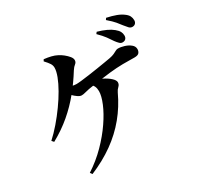

<svg xmlns="http://www.w3.org/2000/svg" viewBox="-181 -1047 1362 1319"><g transform="rotate(-30 500.0 -387.5)"><path d="M936.4 -684.2Q921.8 -684.2 911 -695.3Q900.3 -706.4 885.5 -725.4Q872.1 -743 855.7 -763.2Q839.2 -783.4 801.3 -816L809.9 -828.9Q852.3 -819.8 883.2 -808.3Q914.1 -796.8 934.7 -780.8Q954 -767 961.8 -751.6Q969.5 -736.3 969.5 -718.3Q969.5 -703.2 960.6 -693.7Q951.7 -684.2 936.4 -684.2ZM824.3 -625.7Q811.9 -625.7 801.3 -635.8Q790.7 -646 778.3 -662.8Q764.5 -684.3 746.9 -708.4Q729.3 -732.6 696.1 -765.3L706 -778.1Q744.4 -767.3 774.1 -753.6Q803.7 -740 823.6 -723.3Q842.9 -707.5 850.8 -692.6Q858.7 -677.7 858.7 -660.6Q858.7 -644.7 849.8 -635.2Q840.9 -625.7 824.3 -625.7ZM180.8 37.8Q257.2 -11.7 318.9 -74.4Q380.6 -137.1 424.8 -201.9Q469 -266.6 492.5 -323.3Q516 -380.1 516 -416.8Q516 -439.5 508.7 -455.4Q501.4 -471.3 485.8 -481.3L504.9 -504.2Q546.8 -495.6 581.7 -478Q616.6 -460.5 637.8 -440.7Q658.9 -420.9 658.9 -405.3Q658.9 -387.7 645.1 -375Q631.3 -362.3 623.3 -344.9Q581.1 -254.1 519.9 -179.8Q458.7 -105.4 377.5 -47.4Q296.3 10.7 192.8 54.1ZM61.5 -284.5Q100.9 -320.4 139.8 -365.6Q178.8 -410.9 213.6 -459.6Q248.5 -508.2 275.1 -555Q301.8 -601.8 317.1 -642Q332.3 -682.2 332.3 -709.4Q332.3 -727.1 322.5 -742.9Q312.7 -758.7 289 -783.9L296.3 -796.8Q326.2 -793.5 351.4 -787.4Q376.6 -781.3 397.3 -770.5Q415.4 -761.6 434.1 -746.6Q452.8 -731.5 465.7 -715.6Q478.6 -699.6 478.6 -685.3Q478.6 -668.2 465.1 -658.2Q451.5 -648.2 437.9 -627.1Q393.5 -555.4 340.6 -490.4Q287.8 -425.3 222.7 -369.8Q157.6 -314.2 75.4 -268.9ZM399.1 -450.9Q385.8 -450.9 368.8 -462.8Q351.7 -474.6 336.5 -490.3Q321.4 -505.9 311.4 -517.8L330.5 -555.2Q346 -547.9 367.4 -542.1Q388.8 -536.2 406.7 -536.2Q421 -536.2 448.9 -539.4Q476.8 -542.5 511.8 -547.5Q546.9 -552.5 582.4 -558Q617.9 -563.5 647.1 -568.5Q676.3 -573.5 691.9 -576.2Q715.8 -580.7 730.3 -587.5Q744.8 -594.3 754.5 -599.8Q764.1 -605.4 773.8 -605.4Q797.6 -605.4 824.4 -596.8Q851.2 -588.3 870.2 -572.8Q889.3 -557.4 889.3 -535.2Q889.3 -519.1 880 -507.1Q870.7 -495 843.1 -495Q824.2 -495 800 -495.4Q775.8 -495.7 750 -495.7Q724.2 -495.7 699 -493.7Q676.3 -492.7 644.5 -488.9Q612.7 -485 578.6 -480.5Q544.4 -476 514 -471.6Q483.7 -467.3 463 -463.5Q444 -460.1 428.6 -455.5Q413.1 -450.9 399.1 -450.9Z"/></g></svg>

Font: Noto Serif KR ExtraLight
Style: Regular
Weight: 200
Designer: Ryoko NISHIZUKA 西塚涼子 (kana & ideographs); Frank Grießhammer (Latin, Greek & Cyrillic); Wenlong ZHANG 张文龙 (bopomofo); San
Foundry: Adobe
Version: Version 2.002-H1;hotconv 1.1.0;makeotfexe 2.6.0